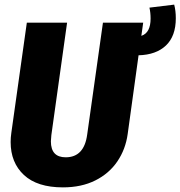

<svg xmlns="http://www.w3.org/2000/svg" viewBox="-20 -792 780 830"><path d="M579 -553 532 -213Q523 -147 487.5 -94.5Q452 -42 392 -12Q332 18 252 18Q141 18 83.5 -35.5Q26 -89 26 -178Q26 -197 29 -218L96 -694H270L202 -208Q200 -188 200 -181Q200 -112 264 -112Q344 -112 357 -211L425 -694H599L591 -637Q631 -650 631 -712Q631 -737 626 -759L733 -772Q740 -746 740 -713Q740 -636 697.5 -595.5Q655 -555 579 -553Z"/></svg>

Font: Fira Sans Condensed ExtraBold
Style: Italic
Weight: 800
Width: 3
Italic angle: -8°
Designer: bBox Type GmbH & Carrois Corporate GbR & Edenspiekermann AG
Foundry: bBox Type GmbH & Carrois Corporate GbR & Edenspiekermann AG
Version: Version 4.301